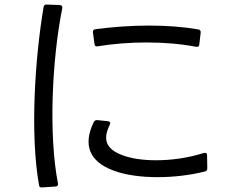

<svg xmlns="http://www.w3.org/2000/svg" viewBox="-20 -798 1040 841"><path d="M223 19C231 19 235 14 234 6C192 -207 208 -541 253 -763C254 -771 250 -775 242 -776L185 -778C177 -779 173 -775 171 -768C133 -542 111 -210 151 13C152 20 156 24 164 23ZM859 -655C860 -663 856 -668 849 -669C780 -681 707 -686 633 -686C553 -686 473 -680 398 -670C390 -669 386 -664 387 -656L394 -605C395 -597 399 -594 407 -595C473 -606 547 -612 622 -612C697 -612 772 -606 839 -593C847 -591 852 -595 853 -603ZM887 -118C887 -127 882 -130 873 -128C804 -106 730 -96 664 -96C604 -96 550 -104 509 -121C441 -149 431 -191 461 -252C465 -260 462 -266 453 -267L406 -272C399 -272 394 -270 391 -264C342 -164 371 -90 477 -51C529 -31 599 -22 671 -22C742 -22 815 -31 878 -47C885 -49 888 -53 888 -61Z"/></svg>

Font: LINE Seed JP App_OTF Regular
Style: Regular
Weight: 400
Designer: LY Corporation & Fontrix & Fontworks
Version: Version 1.002